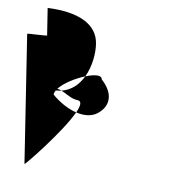

<svg xmlns="http://www.w3.org/2000/svg" viewBox="-119 -778 891 906"><g transform="rotate(10 326.0 -324.5)"><path d="M-37 -559 57 48C58 54 210 -135 255 -234C213 -244 171 -268 136 -298C135 -305 138 -311 142 -319C152 -320 160 -321 169 -323C162 -326 155 -328 148 -328C170 -358 223 -391 268 -409C293 -461 298 -526 291 -569C277 -662 182 -703 37 -696L57 -568C58 -564 -37 -562 -37 -559ZM169 -323C194 -313 223 -292 251 -292C273 -292 271 -268 255 -234C292 -225 328 -228 354 -247C410 -289 410 -352 347 -408C344 -430 309 -425 268 -409C248 -368 217 -335 169 -323Z"/></g></svg>

Font: Ampere
Style: SCRevIta
Weight: 400
Version: Version 1